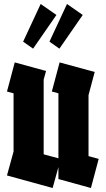

<svg xmlns="http://www.w3.org/2000/svg" viewBox="-20 -943 530 963"><path d="M244 0 15 -63 48 -183V-475L15 -484L54 -630L211 -587L199 -544V-169L273 -149V-475L240 -484L279 -630L455 -582L424 -466V-160L475 -146L436 0L273 -45V-46V-105ZM278 -699 228 -734 316 -923 395 -868ZM146 -699 96 -734 184 -923 263 -868Z"/></svg>

Font: Blaka
Style: Regular
Weight: 400
Designer: Mohamed Gaber
Foundry: Kief Type Foundry
Version: Version 1.003; ttfautohint (v1.8.4.7-5d5b)